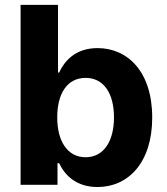

<svg xmlns="http://www.w3.org/2000/svg" viewBox="-20 -747 675 776"><path d="M63.2 0H212.4V-87.4H219.1C240.1 -41.9 285.9 8.9 373.9 8.9C498.2 8.9 595.2 -89.5 595.2 -272C595.2 -459.5 494 -552.6 374.3 -552.6C283 -552.6 239.3 -498.2 219.1 -453.8H214.5V-727.3H63.2ZM211.3 -272.7C211.3 -370 252.5 -432.2 326 -432.2C400.9 -432.2 440.7 -367.2 440.7 -272.7C440.7 -177.6 400.2 -111.5 326 -111.5C253.2 -111.5 211.3 -175.4 211.3 -272.7Z"/></svg>

Font: TID UI
Style: Bold
Weight: 700
Designer: The TID Project Authors
Foundry: Bakken & Bæck
Version: Version 1.001;hotconv 1.0.109;makeotfexe 2.5.65596